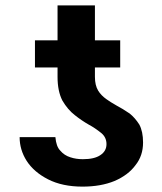

<svg xmlns="http://www.w3.org/2000/svg" viewBox="-20 -681 604 714"><path d="M357 -186Q332 -206 311 -217Q283 -233 258 -253Q232 -273 212 -307Q194 -342 194 -395V-430H110V-531H194V-661H333V-531H427V-430H333V-395Q333 -364 345 -344Q356 -326 376 -312Q388 -303 416 -287Q432 -279 462 -259Q482 -243 498 -218Q512 -192 512 -151Q512 -102 484 -67Q457 -30 406 -8Q355 13 287 13Q212 13 159 -14Q106 -41 79 -83Q53 -124 53 -171H186Q189 -136 204 -121Q219 -103 242 -96Q263 -89 288 -89Q331 -89 353 -104Q376 -119 376 -145Q376 -170 357 -186Z"/></svg>

Font: Sinter Bold
Style: Regular
Weight: 700
Foundry: Adobe & rsms
Version: Version 1.000